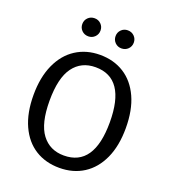

<svg xmlns="http://www.w3.org/2000/svg" viewBox="-160 -1011 1011 1139"><g transform="rotate(20 346.0 -441.0)"><path d="M637 -344Q637 -232 600.5 -152Q564 -72 498.5 -30Q433 12 346 12Q259 12 193.5 -29Q128 -70 91.5 -150Q55 -230 55 -343Q55 -454 91.5 -535Q128 -616 194 -658.5Q260 -701 346 -701Q433 -701 498.5 -659.5Q564 -618 600.5 -538Q637 -458 637 -344ZM156 -343Q156 -200 206.5 -133Q257 -66 346 -66Q536 -66 536 -344Q536 -623 346 -623Q256 -623 206 -555Q156 -487 156 -343ZM298 -837Q298 -813 281.5 -796.5Q265 -780 241 -780Q216 -780 199.5 -796.5Q183 -813 183 -837Q183 -861 199.5 -877.5Q216 -894 241 -894Q265 -894 281.5 -877.5Q298 -861 298 -837ZM508 -837Q508 -813 491.5 -796.5Q475 -780 450 -780Q426 -780 409.5 -796.5Q393 -813 393 -837Q393 -861 409.5 -877.5Q426 -894 450 -894Q475 -894 491.5 -877.5Q508 -861 508 -837Z"/></g></svg>

Font: Statis Sans
Style: Regular
Weight: 400
Designer: bBox Type GmbH
Foundry: bBox Type GmbH
Version: Version 1.000